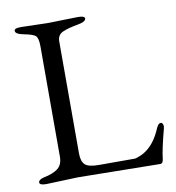

<svg xmlns="http://www.w3.org/2000/svg" viewBox="-76 -721 727 794"><g transform="rotate(-10 287.5 -324.0)"><path d="M332 -642.1Q332 -627.9 294.9 -621.6Q257.8 -615.2 233.9 -605Q210 -594.7 210 -566.9V-96.2Q210 -63 225.1 -48.8Q240.2 -34.7 287.1 -35.2H433.1Q439 -35.2 458 -43Q509.8 -64.9 541 -131.8Q552.2 -161.6 563.5 -162.1Q575.2 -162.1 575.2 -144Q574.2 -143.1 574.2 -141.1V-139.2Q551.3 -53.2 546.9 -12.2Q544.9 4.9 533.2 4.9L189.9 0L55.2 4.9Q27.3 4.9 26.9 -6.3Q26.9 -18.1 48.8 -23.9Q89.8 -31.7 109.9 -47.9Q129.9 -64 129.9 -96.2V-560.1Q129.9 -595.2 119.1 -605Q107.9 -614.3 71.8 -621.1Q35.6 -627.9 36.1 -642.1Q36.1 -653.3 64.9 -652.8L176.8 -649.9L303.2 -652.8Q332 -652.8 332 -642.1Z"/></g></svg>

Font: EBGaramond
Style: Regular
Weight: 400
Version: Version 000.012g